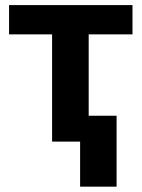

<svg xmlns="http://www.w3.org/2000/svg" viewBox="-20 -548 549 743"><path d="M15.1 0ZM492.7 -415H323.2V0H181.6V-415H15.1V-528.3H492.7ZM431.2 174.3H290V-100.1H431.2Z"/></svg>

Font: Roboto-o
Style: o-Bold
Weight: 700
Designer: Google
Version: Version 2.134; 2016; ttfautohint (v1.6)